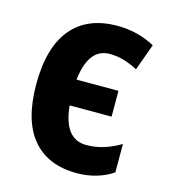

<svg xmlns="http://www.w3.org/2000/svg" viewBox="-90 -630 628 712"><g transform="rotate(15 223.5 -273.5)"><path d="M269 10Q158 10 98.5 -60.5Q39 -131 39 -271Q39 -412 99.5 -484.5Q160 -557 275 -557Q353 -557 419 -521L382 -419Q356 -433 329 -441Q302 -449 274 -449Q193 -449 179 -325H340V-226H179Q191 -100 276 -100Q311 -100 343 -110Q375 -120 407 -139V-30Q378 -10 342.5 0Q307 10 269 10Z"/></g></svg>

Font: Noto Sans Condensed
Style: Bold
Weight: 700
Width: 3
Designer: Monotype Design Team
Foundry: Monotype Imaging Inc.
Version: Version 2.013; ttfautohint (v1.8.4.7-5d5b)